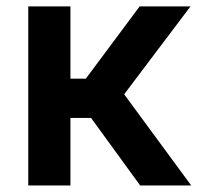

<svg xmlns="http://www.w3.org/2000/svg" viewBox="-20 -565 609 585"><path d="M194.6 -545.5V-325.3H241.5L405.5 -545.5H560.4L358.3 -277.7L562.5 0H407L257.5 -205.6H194.6V0H66.1V-545.5Z"/></svg>

Font: Inter P Semi Bold
Style: Regular
Weight: 600
Designer: Rasmus Andersson
Foundry: rsms
Version: Version 3.018;git-588b23468